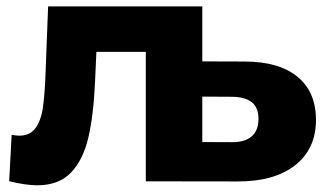

<svg xmlns="http://www.w3.org/2000/svg" viewBox="-20 -560 1015 593"><path d="M8.3 -0.4 16 -143.4Q31.1 -141 39.4 -141Q72.3 -141 89.1 -163.7Q105.8 -186.4 111.5 -221.4Q117.2 -256.3 120.1 -318.8L128.6 -540.3H604.8V0H430.3V-440.2L469.1 -399.9H243.3L279.6 -442.3L273.7 -311.1Q269.2 -205.1 253 -135.6Q236.8 -66 199.1 -26.8Q161.3 12.3 95.1 12.3Q59.4 12.3 8.3 -0.4ZM430.3 0V-540.3H604.2V-370.4L736.3 -370Q842.3 -369.6 899.1 -322.7Q955.9 -275.8 955.9 -190Q955.9 -100.2 891.6 -49.7Q827.3 0.9 713.2 0.4ZM778.3 -192.7Q778.3 -227.9 757.6 -244.3Q736.8 -260.7 696.4 -261.1L604.2 -261.6V-121.3L696.4 -120.9Q735.9 -120.4 757.1 -138.7Q778.3 -157 778.3 -192.7Z"/></svg>

Font: iiserrat Thin
Style: Regular
Weight: 100
Designer: Akira Ohta
Foundry: Akira Ohta
Version: Version 1.200;Glyphs 3.3.1 (3343)